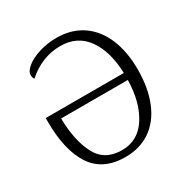

<svg xmlns="http://www.w3.org/2000/svg" viewBox="-167 -869 998 1024"><g transform="rotate(-30 332.5 -357.5)"><path d="M52 -360V-383H533Q529 -517 472 -597Q415 -677 311 -677Q197 -677 105 -595Q97 -605 97 -621Q97 -645 127.5 -669.5Q158 -694 208.5 -709.5Q259 -725 314 -725Q408 -725 474 -679Q540 -633 573.5 -551.5Q607 -470 607 -364Q607 -248 572 -163.5Q537 -79 472 -34.5Q407 10 318 10Q180 10 116 -87Q52 -184 52 -360ZM533 -340H122Q124 -204 168.5 -117.5Q213 -31 320 -31Q419 -31 474.5 -117.5Q530 -204 533 -340Z"/></g></svg>

Font: Noto Serif Light
Style: Regular
Weight: 300
Designer: Monotype Design Team
Foundry: Monotype Imaging Inc.
Version: Version 1.001